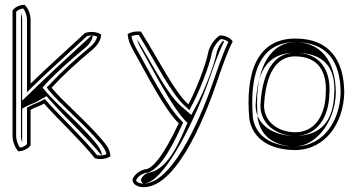

<svg xmlns="http://www.w3.org/2000/svg" viewBox="-20 -625 1482 797"><path d="M32 -63C32 -36 43 -11 56 3C78 3 98 -9 107 -22V-169C124 -179 146 -185 163 -195C229 -121 311 -46 374 32C398 39 422 34 438 24C438 0 425 -20 406 -42C329 -132 244 -200 194 -261C247 -318 297 -363 365 -420C384 -436 400 -460 400 -482C381 -493 357 -496 333 -488C260 -420 180 -349 107 -278V-542C107 -568 96 -592 82 -605C60 -605 40 -594 32 -581ZM47 -63V-576C53 -583 64 -588 76 -590C85 -579 92 -561 92 -542V-242L117 -267C189 -337 269 -408 341 -475C357 -480 372 -478 384 -473C380 -458 369 -442 355 -431C287 -374 237 -329 183 -271L174 -262L182 -251C234 -188 319 -121 395 -32C411 -14 419 1 422 15C410 20 397 22 383 19C318 -60 238 -133 174 -205L166 -214L155 -208C140 -199 118 -193 99 -182L92 -178V-27C86 -20 75 -14 63 -12C54 -24 47 -43 47 -63ZM67 -63C67 -52 69 -42 72 -32V-174L79 -178C101 -191 123 -197 135 -204L173 -226L196 -200C259 -129 338 -58 401 19H403C401 0 390 -17 373 -37C297 -126 212 -193 161 -256L157 -261L161 -267C214 -325 266 -370 334 -427C349 -439 363 -458 365 -476C361 -477 360 -478 360 -478C288 -411 210 -341 139 -272L72 -207V-542C72 -552 70 -562 67 -571Z M510 -484C511 -462 519 -441 532 -418C590 -315 661 -173 722 -113C699 -65 631 78 581 78C559 84 539 97 530 120C530 141 552 152 576 152C722 152 843 -174 884 -295C901 -344 923 -409 946 -453C937 -467 916 -478 893 -478C871 -464 853 -439 845 -411C835 -354 789 -241 762 -192C705 -242 641 -373 565 -494C545 -496 526 -493 510 -484ZM526 -475C536 -479 546 -480 556 -480C630 -361 691 -234 752 -181L766 -168L775 -185C803 -236 849 -347 860 -408C867 -431 881 -451 897 -463C911 -462 922 -456 928 -451C906 -406 886 -346 870 -300C828 -175 705 137 576 137C556 137 546 129 545 123C553 107 566 98 583 93C650 89 715 -63 736 -107L740 -116L733 -124C675 -181 603 -322 545 -425C535 -443 528 -460 526 -475ZM549 -462C552 -449 558 -436 566 -422C624 -319 696 -176 754 -119L759 -115L756 -110C736 -68 687 79 596 92C586 95 572 103 565 121C566 133 575 137 576 137C669 135 805 -167 849 -297C866 -345 887 -407 910 -452L906 -456C895 -444 885 -428 880 -410C869 -351 824 -239 796 -189L774 -148L731 -185C674 -235 618 -349 549 -462Z M1015 -131C1030 -44 1106 -2 1208 -2C1334 -5 1405 -117 1409 -238C1409 -379 1344 -465 1206 -465C1038 -465 999 -308 1015 -131ZM1027 -200C1027 -345 1073 -450 1206 -450C1335 -450 1394 -373 1394 -238C1390 -122 1323 -20 1208 -17C1110 -17 1044 -57 1030 -133C1028 -157 1027 -178 1027 -200ZM1041 -188C1046 -270 1055 -406 1205 -406C1333 -406 1368 -336 1368 -255C1368 -248 1368 -242 1367 -234C1365 -155 1336 -61 1205 -61C1106 -61 1041 -113 1041 -188ZM1047 -200C1047 -178 1048 -156 1050 -132C1065 -47 1135 -17 1207 -17C1289 -20 1370 -114 1374 -238C1374 -383 1302 -450 1206 -450C1108 -450 1047 -353 1047 -200ZM1061 -188C1061 -103 1136 -61 1205 -61C1301 -61 1345 -145 1347 -233C1348 -241 1348 -247 1348 -254C1348 -344 1301 -406 1205 -406C1092 -406 1066 -278 1061 -189ZM1076 -188C1081 -279 1107 -391 1205 -391C1299 -391 1339 -330 1332 -234C1330 -149 1289 -76 1205 -76C1141 -76 1076 -114 1076 -188Z"/></svg>

Font: Snowfall
Style: Eco
Weight: 400
Designer: Jasper
Foundry: Cannot Into Space Fonts
Version: Version 0.9